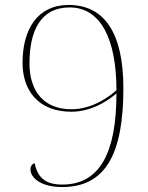

<svg xmlns="http://www.w3.org/2000/svg" viewBox="-20 -744 599 775"><path d="M231 11C407 11 478 -124 478 -388C478 -613 400 -724 257 -724C132 -724 71 -627 71 -490C71 -381 133 -293 268 -293C356 -293 425 -345 450 -367C450 -127 383 1 231 1C166 1 132 -25 120 -85C107 -82 103 -70 103 -60C103 -29 141 11 231 11ZM268 -303C157 -303 99 -376 99 -488C99 -620 144 -714 261 -714C385 -714 450 -589 450 -380C429 -361 359 -303 268 -303Z"/></svg>

Font: Noto Serif Display Thin
Style: Regular
Weight: 100
Designer: Monotype Design Team
Foundry: Monotype Imaging Inc.
Version: Version 2.009